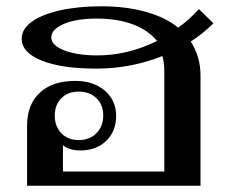

<svg xmlns="http://www.w3.org/2000/svg" viewBox="-20 -590 723 610"><path d="M586 -458Q617 -410 617 -351V0H66V-191Q66 -258 106.5 -295.5Q147 -333 219 -333Q277 -333 313 -302Q349 -271 349 -222Q349 -173 317.5 -142.5Q286 -112 235 -112Q218 -112 203 -116.5Q188 -121 180 -129V-45H502V-364Q502 -390 496 -412Q396 -372 286 -372Q176 -372 112.5 -397.5Q49 -423 49 -467Q49 -498 81 -521Q113 -544 170.5 -557Q228 -570 302 -570Q381 -570 444.5 -552Q508 -534 546 -502Q581 -527 612 -561L658 -516Q626 -484 586 -458ZM289 -414Q387 -414 479 -460Q450 -495 401 -513Q352 -531 287 -531Q223 -531 183 -514Q143 -497 143 -471Q143 -446 184 -430Q225 -414 289 -414ZM230 -145Q265 -145 286.5 -167Q308 -189 308 -223Q308 -257 286.5 -278Q265 -299 230 -299Q196 -299 175 -278Q154 -257 154 -223Q154 -188 175 -166.5Q196 -145 230 -145Z"/></svg>

Font: Fahkwang Medium
Style: Regular
Weight: 500
Version: Version 1.000; ttfautohint (v1.6)